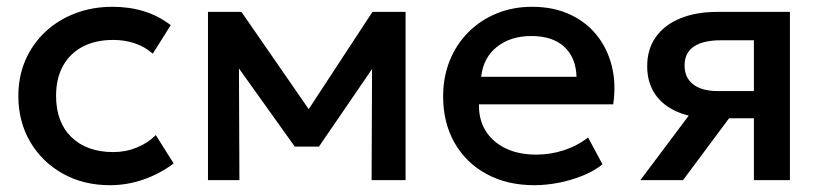

<svg xmlns="http://www.w3.org/2000/svg" viewBox="-20 -530 2421 565"><path d="M303.5 15Q225.5 15 164.5 -19.2Q103.5 -53.5 68.8 -112.8Q34 -172 34 -247.5Q34 -304.5 54.5 -352.2Q75 -400 112.5 -435.5Q150 -471 200.8 -490.5Q251.5 -510 311 -510Q361 -510 403.8 -496.8Q446.5 -483.5 482.5 -456L429.5 -372Q406.5 -392.5 376.8 -402.5Q347 -412.5 313.5 -412.5Q261.5 -412.5 224 -393Q186.5 -373.5 165.8 -336.8Q145 -300 145 -248Q145 -170.5 190.2 -126.5Q235.5 -82.5 313.5 -82.5Q350.5 -82.5 383.5 -96.2Q416.5 -110 438.5 -132.5L491 -49Q451.5 -19 403 -2Q354.5 15 303.5 15Z M592 0V-495H687.5H690.5L912.5 -174L865 -173L1076 -495H1173.5V0H1073.5L1075 -366L1095.5 -357L918.5 -98.5H847.5L662.5 -357.5L683 -366.5L684.5 0Z M1552.5 15Q1472.5 15 1412 -17.8Q1351.5 -50.5 1317.8 -109.5Q1284 -168.5 1284 -246.5Q1284 -303.5 1303.5 -351.8Q1323 -400 1358.5 -435.5Q1394 -471 1441.8 -490.5Q1489.5 -510 1546 -510Q1607.5 -510 1655.5 -488.2Q1703.5 -466.5 1735.2 -427.5Q1767 -388.5 1780.2 -336.2Q1793.5 -284 1784.5 -223H1389.5Q1388.5 -178.5 1409 -145.2Q1429.5 -112 1467.8 -93.5Q1506 -75 1558 -75Q1600 -75 1639.2 -87.8Q1678.5 -100.5 1710.5 -125.5L1753 -46.5Q1729 -27 1695 -13.2Q1661 0.5 1624 7.8Q1587 15 1552.5 15ZM1396 -304H1676.5Q1675 -360 1640.8 -392Q1606.5 -424 1543.5 -424Q1482.5 -424 1442.2 -392Q1402 -360 1396 -304Z M1864.5 0 2054.5 -253.5 2078.5 -182.5Q2017 -182 1973.5 -200.8Q1930 -219.5 1907.2 -253.8Q1884.5 -288 1884.5 -335Q1884.5 -385.5 1910 -421.2Q1935.5 -457 1982 -476Q2028.5 -495 2091 -495H2304.5V0H2198.5V-411.5H2102Q2049 -411.5 2021.8 -393Q1994.5 -374.5 1994.5 -337.5Q1994.5 -301.5 2019.8 -281.8Q2045 -262 2093 -262H2212.5V-182H2125.5L1990 0Z"/></svg>

Font: Geologica Roman
Style: Regular
Weight: 400
Designer: Sindre Bremnes, Frode Helland
Foundry: Monokrom Skriftforlag AS
Version: Version 1.010;gftools[0.9.28]